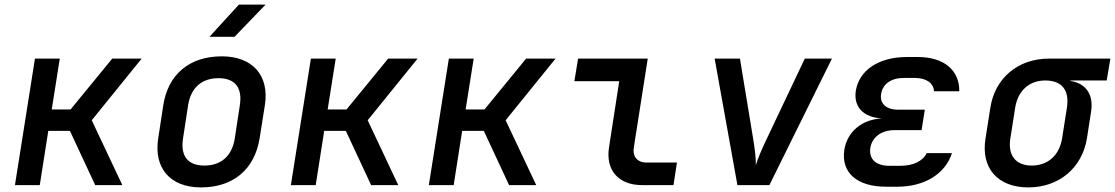

<svg xmlns="http://www.w3.org/2000/svg" viewBox="-20 -805 4849 835"><path d="M45 0H153L190 -236H284L394 0H512L379 -282L596 -550H468L287 -329H205L240 -550H132Z M891 -645H1000L1135 -785H1019ZM854 10C994 10 1087 -68 1109 -203L1132 -348C1152 -476 1079 -560 945 -560C804 -560 711 -482 690 -347L668 -203C648 -74 720 10 854 10ZM869 -85C797 -85 764 -126 776 -203L798 -347C810 -424 858 -465 930 -465C1002 -465 1035 -424 1023 -347L1001 -203C989 -126 941 -85 869 -85Z M1245 0H1353L1390 -236H1484L1594 0H1712L1579 -282L1796 -550H1668L1487 -329H1405L1440 -550H1332Z M1845 0H1953L1990 -236H2084L2194 0H2312L2179 -282L2396 -550H2268L2087 -329H2005L2040 -550H1932Z M2772 0H2909L2924 -98H2792C2751 -98 2729 -125 2737 -167L2797 -550H2494L2478 -452H2673L2629 -167C2612 -66 2669 0 2772 0Z M3187 0H3326L3598 -550H3480L3313 -198C3293 -156 3274 -112 3267 -86C3268 -113 3263 -156 3256 -198L3198 -550H3088Z M3883 7C4001 7 4091 -49 4120 -139H4010C3995 -106 3953 -84 3897 -84H3847C3789 -84 3758 -113 3765 -162C3773 -209 3813 -239 3871 -239H3988L4002 -328H3886C3833 -328 3805 -355 3812 -397C3819 -440 3856 -466 3910 -466H3958C4010 -466 4040 -443 4042 -408H4152C4153 -500 4085 -557 3972 -557H3923C3802 -557 3717 -500 3702 -411C3691 -340 3735 -294 3816 -290C3729 -286 3665 -233 3652 -154C3637 -55 3706 7 3833 7Z M4452 10C4586 10 4686 -75 4707 -203L4725 -319C4737 -393 4703 -443 4635 -453L4636 -455H4793L4809 -550H4541C4407 -550 4307 -465 4287 -337L4266 -203C4245 -75 4318 10 4452 10ZM4467 -85C4397 -85 4362 -130 4374 -203L4395 -337C4407 -410 4455 -455 4526 -455C4596 -455 4632 -415 4620 -337L4599 -203C4587 -130 4538 -85 4467 -85Z"/></svg>

Font: JetBrains Mono SemiBold
Style: Italic
Weight: 472
Italic angle: -9°
Monospace: yes
Designer: Philipp Nurullin, Konstantin Bulenkov
Foundry: JetBrains
Version: Version 2.305